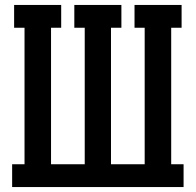

<svg xmlns="http://www.w3.org/2000/svg" viewBox="-20 -755 790 775"><path d="M29 0V-92H79V-643H37V-735H227V-643H186V-92H322V-643H280V-735H470V-643H428V-92H564V-643H523V-735H713V-643H671V-92H721V0Z"/></svg>

Font: Iosevka Etoile Semibold
Style: Regular
Weight: 600
Designer: Belleve Invis
Foundry: Belleve Invis
Version: Version 22.1.2; ttfautohint (v1.8.4)